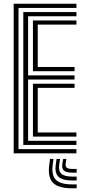

<svg xmlns="http://www.w3.org/2000/svg" viewBox="-20 -820 457 1027"><path d="M53.2 0V-800H388.8V-777.7H79V-22.3H388.8V0ZM156.2 -89.3V-372.2H378.8V-349.9H181.9V-111.6H388.8V-89.3ZM104.7 -44.6V-755.4H388.8V-733H130.4V-416.8H378.8V-394.5H130.4V-67H388.8V-44.6ZM156.2 -439.2V-710.7H388.8V-688.4H181.9V-461.5H378.8V-439.2ZM266.1 30 261.7 63.5Q254.9 117.8 279.3 142.1Q303.8 166.3 366.7 166.3H390.1V187.2H366.7Q292.8 187.2 263.9 158.1Q234.9 128.9 243.2 63.5L247.6 30ZM334.8 30 331.2 55.5Q329.1 70.2 337.2 76.9Q345.3 83.6 366.7 83.6H390.1V103.6H366.7Q334.3 103.6 321.7 92.2Q309.1 80.7 313.5 55.5L317.9 30ZM301.2 30 296.8 59.5Q291.7 94 308.1 109.3Q324.4 124.5 366.7 124.5H390.1V145.4H366.7Q313.2 145.4 292.4 125.1Q271.7 104.8 278.3 59.5L282.7 30Z"/></svg>

Font: Big Shoulders Inline Text SC Thin
Style: Regular
Weight: 100
Designer: Patric King
Foundry: XO Type Co
Version: Version 2.002